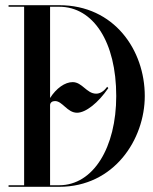

<svg xmlns="http://www.w3.org/2000/svg" viewBox="-20 -720 591 740"><path d="M208 -700H13V-694H73V-6H13V0H208C421 0 538 -184 538 -350C538 -526 421 -700 208 -700ZM173 -6V-314.5C173 -324.5 181 -330.5 192 -330.5C221 -330.5 239 -285.5 277 -285.5C310.5 -285.5 358.5 -323.5 397.5 -380.5L393 -385.5C379.5 -367 365 -359 350.5 -359C314 -359 297 -403.5 260 -403.5C230.4 -403.5 197 -380 173 -342.2V-694H208C340 -694 428 -558 428 -350C428 -152 340 -6 208 -6Z"/></svg>

Font: Picaflor 72 pt
Style: Regular
Weight: 400
Designer: Ariel Martín Pérez
Foundry: Tunera Type Foundry
Version: Version 1.000;hotconv 1.0.109;makeotfexe 2.5.65596